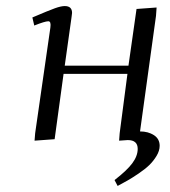

<svg xmlns="http://www.w3.org/2000/svg" viewBox="-20 -464 565 640"><path d="M87.9 -405.8Q142.6 -429.2 163.1 -436.5Q183.6 -443.8 195.8 -443.8Q220.2 -443.8 220.2 -420.9Q220.2 -419.4 219.7 -416.7Q219.2 -414.1 218.8 -409.4Q218.3 -404.8 217.8 -401.9L195.8 -245.1H408.2L435.1 -434.1L502 -439L500 -411.1L446.8 -25.9Q474.1 -25.9 493.2 -13.4Q512.2 -1 512.2 22Q512.2 38.6 501.7 55.9Q491.2 73.2 477.5 86.4Q463.9 99.6 441.9 114.5Q419.9 129.4 406 137.2Q392.1 145 372.1 155.8L361.8 136.2Q402.3 105 420.7 80.6Q439 56.2 439 32.2Q439 2.9 405.8 2.9Q398.9 2.9 377 4.9L378.9 -20L404.8 -217.8H191.9L162.1 0L95.2 4.9L97.2 -20L147.9 -372.1Q150.9 -393.1 141.1 -393.1Q129.9 -393.1 94.2 -378.9Z"/></svg>

Font: Dehuti Alt
Style: Italic
Weight: 400
Version: Version 1.2